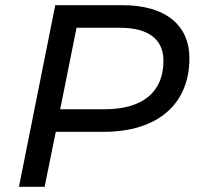

<svg xmlns="http://www.w3.org/2000/svg" viewBox="-20 -720 761 740"><path d="M452 -700H193L53 0H152L195 -212H381C584 -212 710 -316 710 -495C710 -625 616 -700 452 -700ZM384 -299H212L275 -613H443C550 -613 610 -570 610 -486C610 -363 527 -299 384 -299Z"/></svg>

Font: AWKNG-Font Medium
Style: Italic
Weight: 500
Italic angle: -11.3°
Designer: Awakening Church
Foundry: Awakening Church
Version: Version 1.700;PS 001.700;hotconv 1.0.88;makeotf.lib2.5.64775